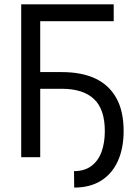

<svg xmlns="http://www.w3.org/2000/svg" viewBox="-20 -727 633 888"><path d="M505.9 -628.9H166V0H78.1V-707H505.9ZM164.1 -393.6H265.6Q357.4 -393.6 420.9 -363.8Q484.4 -334 518.1 -273.4Q551.8 -212.9 551.8 -121.1Q551.8 -42 525.4 17.1Q499 76.2 447.8 108.4Q396.5 140.6 323.2 140.6L322.3 64.5Q371.1 64.5 402.8 40.5Q434.6 16.6 449.7 -24.9Q464.8 -66.4 464.8 -121.1Q464.8 -221.7 414.6 -269Q364.3 -316.4 265.6 -316.4H164.1Z"/></svg>

Font: WEMIX Pretendard Variable
Style: Regular
Weight: 400
Designer: Base glyphs from Inter by Rasmus Andersson; Hangeul glyphs from Noto Sans CJK(Source Han Sans) by Jang Soo-young and Kan
Foundry: Kil Hyung-jin
Version: Version 1.000;Glyphs 3.2 (3208)